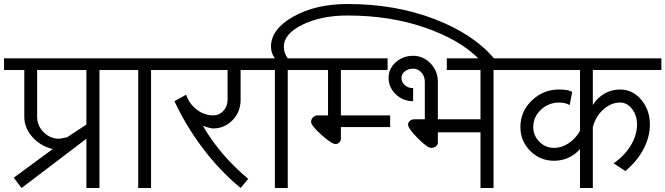

<svg xmlns="http://www.w3.org/2000/svg" viewBox="-33 -943 3337 963"><path d="M263.7 -247.1Q266.6 -247.1 279.3 -250L302.7 -253.9L400.4 -318.4V-591.8H153.3V-357.4Q153.3 -312.5 186 -279.8Q218.8 -247.1 263.7 -247.1ZM-12.7 -591.8V-650.4H576.2V-591.8H465.8V0H400.4V-247.1L75.2 0L36.1 -51.8L231.4 -195.3Q168.9 -210.9 128.9 -256.3Q88.9 -301.8 88.9 -357.4V-591.8Z M549.8 -591.8V-650.4H835.9V-591.8H724.6V0H660.2V-591.8Z M809.6 -591.8V-650.4H1261.7V-591.8H1173.8V-442.4Q1173.8 -381.8 1133.3 -340.3Q1092.8 -298.8 1037.1 -298.8Q1029.3 -298.8 1016.1 -302.2Q1002.9 -305.7 984.4 -312.5Q1026.4 -239.3 1083.5 -172.4Q1140.6 -105.5 1211.9 -45.9L1173.8 0Q1069.3 -86.9 985.4 -197.8Q901.4 -308.6 841.8 -435.5L900.4 -467.8Q917 -420.9 954.6 -392.6Q992.2 -364.3 1037.1 -364.3Q1066.4 -364.3 1087.4 -386.7Q1108.4 -409.2 1108.4 -442.4V-591.8Z M1235.4 -591.8V-650.4H1345.7Q1336.9 -662.1 1331.5 -676.8Q1326.2 -691.4 1326.2 -709Q1326.2 -796.9 1438.5 -859.9Q1550.8 -922.9 1710 -922.9Q1949.2 -922.9 2145.5 -847.7Q2341.8 -772.5 2446.3 -648.4H2368.2Q2271.5 -745.1 2096.7 -805.2Q1921.9 -865.2 1710 -865.2Q1578.1 -865.2 1484.4 -819.3Q1390.6 -773.4 1390.6 -709Q1390.6 -691.4 1396 -676.8Q1401.4 -662.1 1410.2 -650.4H1521.5V-591.8H1410.2V0H1345.7V-591.8Z M1495.1 -591.8V-650.4H1911.1V-591.8H1676.8V-364.3H1923.8V-305.7H1676.8V-247.1Q1676.8 -236.3 1668.9 -228.5Q1661.1 -220.7 1650.4 -220.7Q1629.9 -220.7 1578.6 -267.1Q1527.3 -313.5 1527.3 -332Q1527.3 -344.7 1537.1 -354.5Q1546.9 -364.3 1559.6 -364.3H1612.3V-591.8Z M2013.7 -318.4Q2013.7 -329.1 2022.9 -336.9Q2032.2 -344.7 2045.9 -344.7H2097.7V-533.2Q2097.7 -560.5 2080.6 -579.6Q2063.5 -598.6 2039.1 -598.6Q2014.6 -598.6 1997.6 -585Q1980.5 -571.3 1980.5 -552.7Q1980.5 -530.3 1997.6 -515.6Q2014.6 -501 2039.1 -501V-435.5Q1988.3 -435.5 1952.1 -470.2Q1916 -504.9 1916 -552.7Q1916 -598.6 1952.1 -630.9Q1988.3 -663.1 2039.1 -663.1Q2089.8 -663.1 2126.5 -625Q2163.1 -586.9 2163.1 -533.2V-344.7H2377V-591.8H2208V-650.4H2552.7V-591.8H2442.4V0H2377V-279.3H2163.1V-227.5Q2163.1 -216.8 2153.3 -209Q2143.6 -201.2 2129.9 -201.2Q2110.4 -201.2 2062 -250Q2013.7 -298.8 2013.7 -318.4Z M2526.4 -591.8V-650.4H3284.2V-591.8H2940.4V-416Q2961.9 -452.1 2998 -473.1Q3034.2 -494.1 3077.1 -494.1Q3139.6 -494.1 3183.1 -442.9Q3226.6 -391.6 3226.6 -318.4Q3226.6 -255.9 3194.3 -194.8Q3162.1 -133.8 3103.5 -85L3044.9 -124Q3099.6 -162.1 3130.9 -213.9Q3162.1 -265.6 3162.1 -318.4Q3162.1 -364.3 3137.2 -396.5Q3112.3 -428.7 3077.1 -428.7Q3032.2 -428.7 2993.7 -394.5Q2955.1 -360.4 2940.4 -305.7V0H2876V-195.3Q2852.5 -168 2818.8 -152.3Q2785.2 -136.7 2746.1 -136.7Q2675.8 -136.7 2626.5 -186Q2577.1 -235.4 2577.1 -305.7Q2577.1 -383.8 2634.3 -439Q2691.4 -494.1 2771.5 -494.1Q2794.9 -494.1 2812 -490.7Q2829.1 -487.3 2836.9 -481.4L2824.2 -416Q2812.5 -422.9 2799.3 -425.8Q2786.1 -428.7 2771.5 -428.7Q2718.8 -428.7 2680.2 -392.6Q2641.6 -356.4 2641.6 -305.7Q2641.6 -262.7 2672.4 -231.9Q2703.1 -201.2 2746.1 -201.2Q2783.2 -201.2 2818.4 -224.1Q2853.5 -247.1 2876 -286.1V-591.8Z"/></svg>

Font: Lohit Marathi
Style: Regular
Weight: 400
Version: 2.94.2